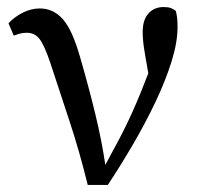

<svg xmlns="http://www.w3.org/2000/svg" viewBox="-20 -519 561 545"><path d="M229 6Q206 -88 178.5 -171.5Q151 -255 122 -343Q106 -390 92.5 -408Q79 -426 56 -426Q45 -426 36 -423.5Q27 -421 19 -418L4 -453Q21 -471 44.5 -483Q68 -495 93 -495Q131 -495 158 -465Q185 -435 207 -358Q232 -272 250.5 -195.5Q269 -119 279 -51L301 -92Q333 -150 356 -201.5Q379 -253 401 -311Q393 -355 389 -381Q385 -407 385 -428Q385 -463 401.5 -481Q418 -499 444 -499Q458 -499 465.5 -496Q473 -493 479 -488Q481 -481 482.5 -470.5Q484 -460 484 -443Q484 -399 467 -344.5Q450 -290 421.5 -230Q393 -170 358 -110Q323 -50 286 6Z"/></svg>

Font: Source Serif 4 SmText
Style: Regular
Weight: 400
Designer: Frank Grießhammer
Foundry: Adobe
Version: Version 4.005;hotconv 1.1.0;makeotfexe 2.6.0